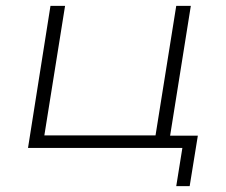

<svg xmlns="http://www.w3.org/2000/svg" viewBox="-20 -507 776 658"><path d="M584 131 605 0H76L153 -487H203L132 -43H513L584 -487H634L563 -42H658L630 131Z"/></svg>

Font: Nunito Sans 10pt Expanded ExtraLight
Style: Italic
Weight: 250
Width: 7
Italic angle: -9°
Designer: Vernon Adams
Foundry: Vernon Adams
Version: Version 3.101;gftools[0.9.27]